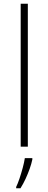

<svg xmlns="http://www.w3.org/2000/svg" viewBox="-20 -780 257 1021"><path d="M128 0H90V-760H128ZM152 68Q147 92 137.5 118.5Q128 145 116 171Q104 197 89 221H66V214Q74 198 83.5 170Q93 142 101 112Q109 82 112 61H152Z"/></svg>

Font: Noto Sans Hebrew ExtraLight
Style: Regular
Weight: 250
Designer: Monotype Design Team
Foundry: Monotype Imaging Inc.
Version: Version 2.003